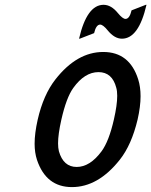

<svg xmlns="http://www.w3.org/2000/svg" viewBox="-20 -761 623 791"><path d="M232.9 -268.6Q219.2 -208 219.2 -170.4Q219.2 -151.4 222.7 -137.7Q241.2 -73.2 295.9 -73.2Q350.6 -73.2 398.4 -137.7Q428.7 -178.7 449.2 -268.6Q462.9 -328.6 462.9 -366.2Q462.9 -386.2 459 -399.4Q442.4 -463.9 385.7 -463.9Q328.6 -463.9 281.7 -398.4Q253.4 -358.9 232.9 -268.6ZM135.3 -268.1Q158.7 -370.6 208.5 -434.1Q296.9 -546.9 405.3 -546.9Q513.7 -546.9 549.3 -434.1Q559.1 -403.3 559.1 -364.7Q559.1 -322.3 546.9 -268.6Q522 -164.1 473.6 -103Q384.3 9.8 276.4 9.8Q169.9 9.8 132.3 -102.5Q122.6 -132.3 122.6 -168.9Q122.6 -211.9 135.3 -268.1ZM305.7 -601.6Q337.9 -741.2 406.7 -741.2Q438 -741.2 465.8 -707Q485.4 -683.1 497.1 -683.1Q513.7 -683.1 522 -718.3L580.6 -741.2H583.5Q551.3 -601.6 482.4 -601.6Q451.7 -601.6 423.8 -635.7Q404.3 -659.7 392.6 -659.7Q376 -659.7 367.7 -624.5L308.6 -601.6Z"/></svg>

Font: Nova Script
Style: Regular
Weight: 400
Italic angle: -13°
Version: Version 2.001